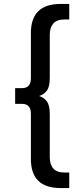

<svg xmlns="http://www.w3.org/2000/svg" viewBox="-20 -762 391 976"><path d="M288 194Q137 194 137 46V-184Q137 -234 92 -234H57V-314H92Q137 -314 137 -364V-594Q137 -742 288 -742H332V-663H307Q269 -663 251 -642.5Q233 -622 233 -585V-366Q233 -323 219.5 -303Q206 -283 179 -274Q206 -265 219.5 -245Q233 -225 233 -182V37Q233 74 251 94.5Q269 115 307 115H332V194Z"/></svg>

Font: Montserrat Medium
Style: Regular
Weight: 500
Designer: Julieta Ulanovsky
Foundry: Julieta Ulanovsky
Version: Version 9.000; ttfautohint (v1.8.4.7-5d5b)